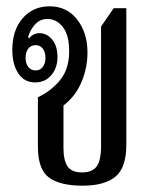

<svg xmlns="http://www.w3.org/2000/svg" viewBox="-20 -578 490 608"><path d="M241 10Q171 10 135.5 -15.5Q100 -41 100 -114V-270Q141 -289 170 -324Q199 -359 199 -416Q199 -467 179 -492.5Q159 -518 130 -518Q106 -518 90 -499.5Q74 -481 69 -460L72 -457Q86 -473 105 -473Q128 -473 145 -453Q162 -433 162 -397Q162 -363 142.5 -340Q123 -317 91 -317Q57 -317 38 -345.5Q19 -374 19 -420Q19 -483 52 -520.5Q85 -558 137 -558Q192 -558 224.5 -516Q257 -474 257 -412Q257 -363 238 -318Q219 -273 181 -244V-110Q181 -70 194 -51Q207 -32 240 -32Q272 -32 286 -51Q300 -70 300 -115V-494L340 -552H380V-119Q380 -47 345.5 -18.5Q311 10 241 10ZM93 -355Q107 -355 115.5 -366Q124 -377 124 -395Q124 -413 115.5 -424Q107 -435 93 -435Q78 -435 69.5 -424Q61 -413 61 -395Q61 -377 69.5 -366Q78 -355 93 -355Z"/></svg>

Font: Noto Serif Thai ExtraCondensed
Style: Regular
Weight: 400
Width: 2
Designer: Monotype Design Team
Foundry: Monotype Imaging Inc.
Version: Version 2.002; ttfautohint (v1.8.4.7-5d5b)